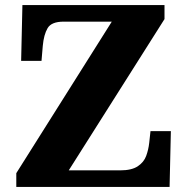

<svg xmlns="http://www.w3.org/2000/svg" viewBox="-20 -734 736 754"><path d="M44 0V-54L419 -649H230Q182 -649 167 -623.5Q152 -598 148 -554L143 -495H63L68 -714H626V-659L250 -65H452Q497 -65 521 -81Q545 -97 554 -121.5Q563 -146 566 -173L571 -219H651L646 0Z"/></svg>

Font: Noto Serif Tamil ExtraBold
Style: Regular
Weight: 800
Designer: Indian Type Foundry, Tom Grace, and the Monotype Design Team
Foundry: Monotype Imaging Inc.
Version: Version 2.004; ttfautohint (v1.8.4.7-5d5b)